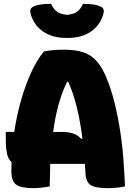

<svg xmlns="http://www.w3.org/2000/svg" viewBox="-20 -968 690 997"><path d="M238 0Q217 4 195 6.5Q173 9 152 9Q87 9 63 -10Q39 -29 39 -78Q39 -103 40 -127Q23 -140 16.5 -169.5Q10 -199 10 -243V-283H54Q67 -369 89.5 -448Q112 -527 142 -592Q172 -657 208 -701Q234 -706 259 -708Q284 -710 312 -710Q372 -710 412.5 -696.5Q453 -683 482 -650.5Q511 -618 534 -561Q558 -503 575.5 -431.5Q593 -360 605 -281.5Q617 -203 622 -123Q625 -80 626.5 -53Q628 -26 629 0Q612 4 587.5 6.5Q563 9 540 9Q474 9 450 -7.5Q426 -24 424 -67Q423 -93 421 -117H241Q239 -62 238 0ZM301 -283Q331 -283 356 -276Q381 -269 402 -247L408 -249Q396 -343 377.5 -416Q359 -489 334 -544H329Q303 -492 285 -428Q267 -364 256 -283ZM411 -948Q443 -948 466 -944.5Q489 -941 506 -932Q523 -922 518 -901Q504 -842 455.5 -806.5Q407 -771 332 -771H324Q249 -771 200.5 -806.5Q152 -842 138 -901Q133 -922 150 -932Q167 -941 190 -944.5Q213 -948 245 -948Q259 -920 276.5 -907Q294 -894 328 -891Q362 -894 380 -907Q398 -920 411 -948Z"/></svg>

Font: Recursive Sn Csl St Blk
Style: Regular
Weight: 900
Version: Version 1.079;hotconv 1.0.112;makeotfexe 2.5.65598; ttfautoh